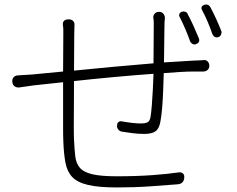

<svg xmlns="http://www.w3.org/2000/svg" viewBox="-20 -801 1040 843"><path d="M780 -750Q787 -752 794.5 -749Q802 -746 804 -739Q817 -715 829.5 -687.5Q842 -660 853 -633Q860 -614 840 -607Q833 -604 825.5 -608Q818 -612 815 -619Q805 -647 793 -675Q781 -703 768 -728Q765 -734 768 -740.5Q771 -747 780 -750ZM877 -780Q895 -785 904 -769Q930 -720 952 -664Q954 -657 950.5 -649Q947 -641 939 -638Q922 -633 913 -650Q903 -679 891.5 -706Q880 -733 867 -757Q859 -773 877 -780ZM34 -442Q33 -454 39.5 -461.5Q46 -469 58 -470Q75 -471 90.5 -472Q106 -473 122 -474L257 -487L258 -648Q258 -662 258 -671Q258 -680 256 -691Q254 -716 281 -716H283Q294 -716 301 -709Q308 -702 307 -691Q307 -682 306.5 -672.5Q306 -663 306 -649L305 -491Q384 -499 475.5 -507.5Q567 -516 654 -523L655 -683Q655 -697 655 -705.5Q655 -714 653 -722Q652 -733 659 -741Q666 -749 678 -749H679Q690 -749 697 -741Q704 -733 704 -722Q703 -712 702.5 -705Q702 -698 702 -684L700 -527L831 -535Q848 -536 856.5 -536Q865 -536 873 -537Q884 -539 891.5 -531.5Q899 -524 899 -512Q899 -501 891.5 -494Q884 -487 873 -487Q865 -487 856 -487Q847 -487 831 -487Q805 -487 771.5 -485Q738 -483 699 -480Q698 -446 696.5 -405.5Q695 -365 692 -328Q689 -291 684 -266Q679 -236 662.5 -224.5Q646 -213 614 -213Q586 -213 560.5 -216.5Q535 -220 515 -223Q505 -225 499 -232.5Q493 -240 494 -250Q494 -260 500 -265Q506 -270 516 -268Q538 -264 559.5 -261.5Q581 -259 598 -259Q619 -259 628.5 -264.5Q638 -270 641 -288Q644 -306 646.5 -337.5Q649 -369 651 -406Q653 -443 654 -477Q571 -471 478.5 -462.5Q386 -454 305 -445Q305 -391 304.5 -338.5Q304 -286 304 -245.5Q304 -205 305 -187Q307 -145 310.5 -114.5Q314 -84 330.5 -64.5Q347 -45 385 -36Q423 -27 493 -27Q579 -27 648 -32Q717 -37 764 -44Q775 -46 782.5 -40Q790 -34 789 -23V-21Q787 5 762 8Q711 12 642 17Q573 22 494 22Q413 22 366.5 11Q320 0 297.5 -23.5Q275 -47 267.5 -86Q260 -125 258 -182Q257 -203 257 -244.5Q257 -286 257 -337.5Q257 -389 257 -440L127 -426Q104 -423 92 -421Q80 -419 64 -417Q52 -416 43.5 -422.5Q35 -429 34 -442Z"/></svg>

Font: Chiron GoRound TC L
Style: Regular
Weight: 300
Designer: Ryoko NISHIZUKA 西塚涼子 (kana, bopomofo & ideographs); Paul D. Hunt (Latin, Greek & Cyrillic); Sandoll Communications 산돌커뮤니
Foundry: Adobe
Version: Version 1.000;hotconv 1.1.1;makeotfexe 2.6.0